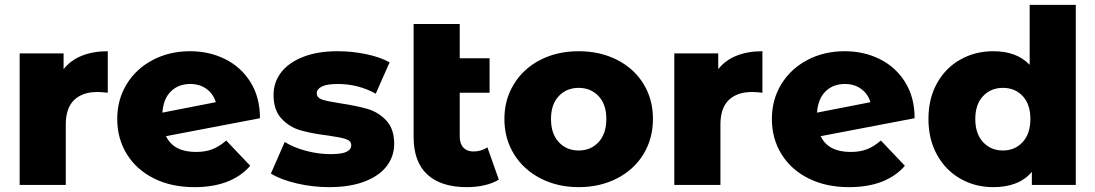

<svg xmlns="http://www.w3.org/2000/svg" viewBox="-20 -762 4513 791"><path d="M424 -551V-380Q398 -383 381 -383Q320 -383 285.5 -350Q251 -317 251 -249V0H61V-542H242V-477Q271 -514 317.5 -532.5Q364 -551 424 -551Z M912 -183 1011 -79Q934 9 781 9Q686 9 614 -27Q542 -63 502.5 -127Q463 -191 463 -272Q463 -352 502 -415.5Q541 -479 609.5 -515Q678 -551 763 -551Q842 -551 907.5 -518.5Q973 -486 1012 -423.5Q1051 -361 1051 -275L664 -201Q695 -136 787 -136Q826 -136 854.5 -147Q883 -158 912 -183ZM649 -298 869 -341Q859 -375 831 -395.5Q803 -416 764 -416Q715 -416 684 -385.5Q653 -355 649 -298Z M1096 -47 1153 -177Q1190 -154 1241 -140.5Q1292 -127 1342 -127Q1388 -127 1407.5 -136.5Q1427 -146 1427 -164Q1427 -182 1403.5 -189.5Q1380 -197 1329 -204Q1264 -212 1218.5 -225Q1173 -238 1140 -273Q1107 -308 1107 -371Q1107 -423 1138 -463.5Q1169 -504 1228.5 -527.5Q1288 -551 1371 -551Q1430 -551 1488 -539Q1546 -527 1585 -505L1528 -376Q1456 -416 1372 -416Q1327 -416 1306 -405.5Q1285 -395 1285 -378Q1285 -359 1308 -351.5Q1331 -344 1384 -336Q1451 -326 1495 -313Q1539 -300 1571.5 -265.5Q1604 -231 1604 -169Q1604 -118 1573 -77.5Q1542 -37 1481.5 -14Q1421 9 1336 9Q1268 9 1202 -6.5Q1136 -22 1096 -47Z M2035 -22Q2011 -7 1976.5 1Q1942 9 1903 9Q1797 9 1740.5 -43Q1684 -95 1684 -198V-663H1874V-522H1997V-380H1874V-200Q1874 -170 1889 -154Q1904 -138 1930 -138Q1963 -138 1988 -155Z M2058 -272Q2058 -352 2097.5 -416Q2137 -480 2206.5 -515.5Q2276 -551 2364 -551Q2452 -551 2522 -515.5Q2592 -480 2631 -416.5Q2670 -353 2670 -272Q2670 -191 2631 -127Q2592 -63 2522 -27Q2452 9 2364 9Q2277 9 2207 -27Q2137 -63 2097.5 -127Q2058 -191 2058 -272ZM2478 -272Q2478 -332 2446 -366Q2414 -400 2364 -400Q2314 -400 2282 -366Q2250 -332 2250 -272Q2250 -211 2282 -176.5Q2314 -142 2364 -142Q2414 -142 2446 -176.5Q2478 -211 2478 -272Z M3121 -551V-380Q3095 -383 3078 -383Q3017 -383 2982.5 -350Q2948 -317 2948 -249V0H2758V-542H2939V-477Q2968 -514 3014.5 -532.5Q3061 -551 3121 -551Z M3609 -183 3708 -79Q3631 9 3478 9Q3383 9 3311 -27Q3239 -63 3199.5 -127Q3160 -191 3160 -272Q3160 -352 3199 -415.5Q3238 -479 3306.5 -515Q3375 -551 3460 -551Q3539 -551 3604.5 -518.5Q3670 -486 3709 -423.5Q3748 -361 3748 -275L3361 -201Q3392 -136 3484 -136Q3523 -136 3551.5 -147Q3580 -158 3609 -183ZM3346 -298 3566 -341Q3556 -375 3528 -395.5Q3500 -416 3461 -416Q3412 -416 3381 -385.5Q3350 -355 3346 -298Z M4412 -742V0H4231V-54Q4178 9 4072 9Q3998 9 3937 -25.5Q3876 -60 3840.5 -124Q3805 -188 3805 -272Q3805 -356 3840.5 -419.5Q3876 -483 3937 -517Q3998 -551 4072 -551Q4169 -551 4222 -495V-742ZM4225 -272Q4225 -332 4193.5 -366Q4162 -400 4112 -400Q4062 -400 4030 -366Q3998 -332 3998 -272Q3998 -211 4030 -176.5Q4062 -142 4112 -142Q4161 -142 4193 -176.5Q4225 -211 4225 -272Z"/></svg>

Font: Montserrat Alternates ExtraBold
Style: Regular
Weight: 800
Designer: Julieta Ulanovsky
Foundry: Julieta Ulanovsky
Version: Version 7.200